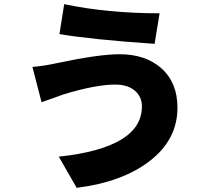

<svg xmlns="http://www.w3.org/2000/svg" viewBox="-20 -838 1040 924"><path d="M632 -399Q597 -431 534 -431Q441 -431 283 -383Q290 -385 180 -346L136 -516Q189 -520 253 -534Q455 -577 555 -577Q681 -577 757 -509Q834 -440 834 -320Q834 -165 699 -62Q569 38 349 66L263 -84Q663 -127 663 -326Q663 -370 632 -399ZM289 -818Q498 -774 748 -774L724 -627Q418 -648 266 -674Z"/></svg>

Font: KaiGen Gothic KR Heavy
Style: Heavy
Weight: 900
Designer: Ryoko NISHIZUKA  (kana & ideographs); Paul D. Hunt (Latin, Greek & Cyrillic); Wenlong ZHANG  (bopomofo); Sandoll Communi
Foundry: Adobe Systems Incorporated
Version: Version 1.002 March 28, 2018